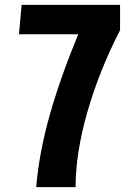

<svg xmlns="http://www.w3.org/2000/svg" viewBox="-20 -770 561 790"><path d="M302 -629H58L69 -750H474V-646Q387 -476 339 -307.5Q291 -139 291 0H129Q141 -143 185 -298Q229 -453 302 -629Z"/></svg>

Font: Francois One
Style: Regular
Weight: 400
Designer: Vernon Adams
Foundry: Vernon Adams
Version: Version 2.000